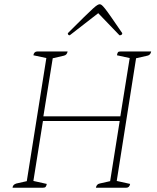

<svg xmlns="http://www.w3.org/2000/svg" viewBox="-20 -883 738 903"><path d="M39 0Q40 -15 57 -20L106 -31L198 -610L137 -623Q140 -641 156 -641H298Q295 -624 280 -621L228 -609L184 -336H546L590 -610L530 -623Q532 -634 535 -637.5Q538 -641 548 -641H691Q688 -624 673 -621L620 -609L529 -32L592 -18Q589 0 573 0H431Q434 -17 449 -20L498 -31L543 -314H182L137 -32L200 -18Q198 -8 194.5 -4Q191 0 181 0ZM449 -863Q453 -863 458 -859.5Q463 -856 473.5 -843Q484 -830 503 -802.5Q522 -775 555 -727Q555 -717 542 -717L442 -821L308 -717Q299 -717 299 -727Q347 -775 375 -802.5Q403 -830 417.5 -843Q432 -856 438.5 -859.5Q445 -863 449 -863Z"/></svg>

Font: Petrona Thin
Style: Italic
Weight: 100
Italic angle: -9°
Designer: Ringo R. Seeber
Foundry: Ringo R. Seeber
Version: Version 2.001; ttfautohint (v1.8.3)